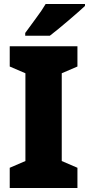

<svg xmlns="http://www.w3.org/2000/svg" viewBox="-20 -947 448 967"><path d="M210 -927Q190 -893 160.5 -854Q131 -815 107 -781V-767H231Q270 -797 324.5 -843.5Q379 -890 408 -917V-927ZM370 -102 291 -136V-578L370 -612V-714H29V-612L108 -578V-136L29 -102V0H370Z"/></svg>

Font: Noto Sans UI SemiCondensed Black
Style: Regular
Weight: 900
Width: 4
Designer: Monotype Design Team
Foundry: Monotype Imaging Inc.
Version: 1.001